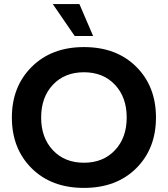

<svg xmlns="http://www.w3.org/2000/svg" viewBox="-20 -908 820 938"><path d="M38 -334Q38 -485 135 -581.5Q232 -678 390 -678Q549 -678 645.5 -582Q742 -486 742 -334Q742 -182 645.5 -86Q549 10 390 10Q231 10 134.5 -86Q38 -182 38 -334ZM238.5 -174Q296 -113 390 -113Q484 -113 541.5 -174Q599 -235 599 -334Q599 -433 541.5 -494Q484 -555 390 -555Q296 -555 238.5 -494Q181 -433 181 -334Q181 -235 238.5 -174ZM435 -732H345L238 -888H368Z"/></svg>

Font: Gantari
Style: Bold
Weight: 700
Designer: Anugrah Pasau
Foundry: Lafontype
Version: Version 1.000